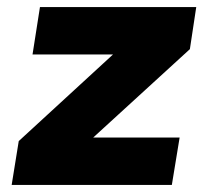

<svg xmlns="http://www.w3.org/2000/svg" viewBox="-20 -523 581 543"><path d="M13 0 33 -124 341 -407 332 -369H72L93 -503H535L517 -384L202 -96L211 -134H488L466 0Z"/></svg>

Font: Nunito Sans 8pt Black
Style: Italic
Weight: 900
Italic angle: -9°
Version: Version 3.101;gftools[0.9.27]